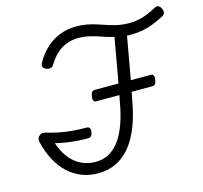

<svg xmlns="http://www.w3.org/2000/svg" viewBox="-139 -1170 1420 1342"><g transform="rotate(-15 571.5 -499.0)"><path d="M409 17Q346 17 291.5 -4.5Q237 -26 193.5 -66.5Q150 -107 118.5 -165.5Q87 -224 69 -299Q65 -316 69 -327Q73 -338 84 -347Q95 -356 107 -356Q119 -356 131 -352Q170 -340 214 -331Q258 -322 307.5 -317.5Q357 -313 411 -313Q427 -313 433.5 -304.5Q440 -296 438 -276Q435 -257 427 -247.5Q419 -238 404 -238Q361 -238 321.5 -241Q282 -244 244.5 -250Q207 -256 170 -265Q186 -217 210 -179.5Q234 -142 265 -116.5Q296 -91 333.5 -78Q371 -65 414 -65Q467 -65 510 -88.5Q553 -112 587 -158.5Q621 -205 645 -272.5Q669 -340 684 -428L693 -473H526Q512 -473 506.5 -484Q501 -495 505 -516Q508 -535 515.5 -544Q523 -553 535 -553H708L765 -875Q732 -882 702 -892.5Q672 -903 642.5 -912Q613 -921 583 -927Q553 -933 520 -933Q484 -933 452 -924Q420 -915 392.5 -897.5Q365 -880 342.5 -855.5Q320 -831 303 -802Q294 -786 281.5 -781Q269 -776 251 -782Q231 -789 225 -800.5Q219 -812 227 -828Q249 -870 279.5 -904.5Q310 -939 347.5 -963.5Q385 -988 429.5 -1001.5Q474 -1015 526 -1015Q569 -1015 605.5 -1007.5Q642 -1000 675.5 -989Q709 -978 742 -967Q775 -956 811 -948.5Q847 -941 889 -941Q926 -941 960 -948Q994 -955 1026.5 -968.5Q1059 -982 1090 -999Q1103 -1007 1115.5 -1002.5Q1128 -998 1137 -980Q1145 -964 1143 -950.5Q1141 -937 1126 -928Q1084 -906 1045 -890.5Q1006 -875 966 -867.5Q926 -860 879 -860Q872 -860 865.5 -860Q859 -860 852 -861L797 -553H941Q970 -553 962 -510Q960 -491 952 -482Q944 -473 932 -473H782L772 -424Q754 -317 722.5 -234.5Q691 -152 645.5 -96Q600 -40 541 -11.5Q482 17 409 17Z"/></g></svg>

Font: Playwrite ZA
Style: Regular
Weight: 400
Designer: Veronika Burian, José Scaglione
Foundry: TypeTogether
Version: Version 1.002